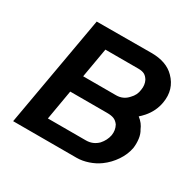

<svg xmlns="http://www.w3.org/2000/svg" viewBox="-128 -702 856 842"><g transform="rotate(30 300.5 -281.0)"><path d="M410.5 -562.5Q486.5 -562.5 527 -521Q576 -472 563.5 -400Q555.5 -353 523 -315.5Q516.5 -308.5 511.2 -303Q506 -297.5 501 -293.5Q514 -283.5 522.8 -272Q531.5 -260.5 536.5 -248Q547 -231.5 550 -208.5Q553 -185.5 550 -162.5Q543.5 -126.5 521.2 -93.5Q499 -60.5 467.5 -37.5Q443.5 -20 413.5 -10Q383.5 0 356 0H34.5L133.5 -561.5ZM202 -324H368.5Q404.5 -324 428 -351Q449 -372 452 -400Q456.5 -426 446 -447Q437.5 -461.5 426 -467.8Q414.5 -474 395 -474H228ZM160.5 -86.5H353Q388.5 -86.5 413.5 -111.5Q434 -134.5 439.5 -162.5Q444 -189.5 431.5 -212.5Q421 -227 408 -232.2Q395 -237.5 373 -237.5H186.5Z"/></g></svg>

Font: Russisch Sans SemiBold
Style: Italic
Weight: 600
Width: 4
Italic angle: -10°
Designer: Michael Sharanda (font) & Cristiano Sobral (main changes)
Foundry: Michael Sharanda
Version: Version 2.00;September 8, 2020;FontCreator 13.0.0.2681 64-bi